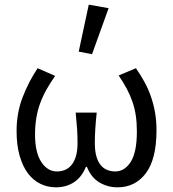

<svg xmlns="http://www.w3.org/2000/svg" viewBox="-20 -790 741 822"><path d="M220 12Q184 12 153 -3Q122 -18 99.5 -48Q77 -78 64 -123.5Q51 -169 51 -229Q51 -307 77 -374Q103 -441 141 -498L216 -465Q195 -435 179 -406.5Q163 -378 152 -348Q141 -318 135.5 -285Q130 -252 130 -214Q130 -138 156.5 -97Q183 -56 224 -56Q242 -56 258 -62.5Q274 -69 286 -83.5Q298 -98 305 -121Q312 -144 312 -178Q312 -208 310 -238.5Q308 -269 304 -308H394Q390 -269 388 -238.5Q386 -208 386 -178Q386 -143 393 -119.5Q400 -96 412 -82Q424 -68 440 -62Q456 -56 473 -56Q514 -56 540 -97.5Q566 -139 566 -227Q566 -264 561.5 -294.5Q557 -325 547.5 -353Q538 -381 523.5 -408.5Q509 -436 488 -467L562 -498Q582 -469 598 -440Q614 -411 625.5 -378.5Q637 -346 643.5 -310Q650 -274 650 -232Q650 -109 604.5 -48.5Q559 12 483 12Q441 12 405.5 -9Q370 -30 352 -76H348Q329 -30 295.5 -9Q262 12 220 12ZM317 -569 360 -770 445 -755 374 -558Z"/></svg>

Font: SourceSansPro
Style: Book
Weight: 400
Designer: Paul D. Hunt
Foundry: Adobe Systems Incorporated
Version: Version 2.021;PS 2.000;hotconv 1.0.86;makeotf.lib2.5.63406